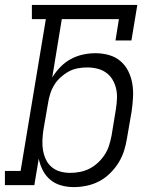

<svg xmlns="http://www.w3.org/2000/svg" viewBox="-33 -755 653 783"><path d="M268 8Q241 8 216 1Q191 -6 172 -22Q153 -38 141.5 -60.5Q130 -83 125 -108L107 0H-13V-58H51L154 -677H97V-735H527L503 -590H438L452 -677H219L180 -439Q194 -462 213.5 -482Q233 -502 256.5 -514.5Q280 -527 305.5 -532.5Q331 -538 356 -538Q385 -538 411.5 -530.5Q438 -523 458 -506Q478 -489 490 -465Q502 -441 506.5 -414Q511 -387 509.5 -358.5Q508 -330 504 -302L485 -192Q481 -166 473 -140.5Q465 -115 450.5 -91.5Q436 -68 415.5 -48Q395 -28 371 -15.5Q347 -3 320.5 2.5Q294 8 268 8ZM253 -50Q273 -50 293.5 -54Q314 -58 332.5 -67.5Q351 -77 367 -92Q383 -107 394.5 -125Q406 -143 412 -162.5Q418 -182 422 -202L440 -312Q443 -332 444 -353Q445 -374 440.5 -393.5Q436 -413 426 -430Q416 -447 400 -458.5Q384 -470 364 -475Q344 -480 323 -480Q323 -480 323 -480Q323 -480 323 -480Q304 -480 284.5 -476.5Q265 -473 247.5 -463.5Q230 -454 214.5 -440Q199 -426 188.5 -409Q178 -392 172 -373Q166 -354 163 -335L144 -225Q141 -204 140 -183Q139 -162 142.5 -142Q146 -122 154.5 -104Q163 -86 178 -73.5Q193 -61 212.5 -55.5Q232 -50 253 -50Z"/></svg>

Font: Iosevka Slab Light Extended
Style: Italic
Weight: 300
Width: 7
Italic angle: -9°
Monospace: yes
Designer: Belleve Invis
Foundry: Belleve Invis
Version: Version 11.1.0; ttfautohint (v1.8.3)